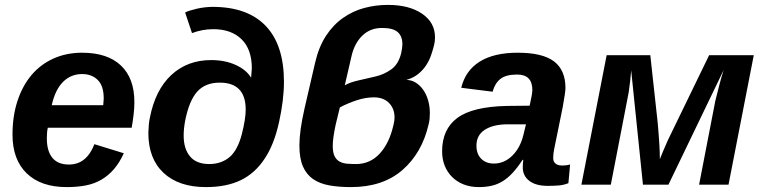

<svg xmlns="http://www.w3.org/2000/svg" viewBox="-20 -753 3114 783"><path d="M175 -232Q171 -216 171 -189Q171 -137 193.5 -109.5Q216 -82 261 -82Q333 -82 365 -165L485 -128Q467 -89 444.5 -63Q422 -37 394 -20.5Q366 -4 331 3Q296 10 252 10Q147 10 89 -46Q31 -102 31 -204Q31 -280 51.5 -342Q72 -404 109 -447.5Q146 -491 198.5 -514.5Q251 -538 315 -538Q418 -538 473 -486Q528 -434 528 -337Q528 -313 525 -287Q522 -261 517 -232ZM401 -324 403 -351Q403 -403 378.5 -427Q354 -451 315 -451Q269 -451 237 -419Q205 -387 191 -324Z M1007 -474Q1007 -552 965 -593Q923 -634 850 -634Q805 -634 763 -618L735 -702Q742 -706 755 -710Q768 -714 783 -717.5Q798 -721 815 -723Q832 -725 847 -725Q989 -725 1063.5 -647.5Q1138 -570 1138 -419Q1138 -346 1118 -255Q1098 -164 1060 -107Q1021 -47 962.5 -18.5Q904 10 820 10Q709 10 647 -48Q585 -106 585 -211Q586 -249 591 -272Q613 -386 678.5 -447Q744 -508 841 -508Q898 -508 941.5 -488Q985 -468 1004 -436ZM833 -84Q883 -84 917 -113Q949 -141 966 -205Q982 -268 982 -306Q982 -416 876 -416Q817 -416 784 -379Q751 -342 735 -260Q729 -228 729 -200Q729 -146 755 -115Q781 -84 833 -84Z M1750 -568Q1745 -548 1737.5 -526.5Q1730 -505 1717 -485.5Q1704 -466 1684.5 -450.5Q1665 -435 1637 -427Q1658 -427 1675.5 -416Q1693 -405 1706 -386.5Q1719 -368 1726 -343.5Q1733 -319 1733 -292Q1733 -281 1732 -269.5Q1731 -258 1728 -246Q1701 -129 1621 -59.5Q1541 10 1411 10Q1362 10 1323 3Q1284 -4 1257 -22.5Q1230 -41 1215.5 -74Q1201 -107 1201 -160Q1201 -219 1222 -311L1265 -497Q1280 -562 1309.5 -607Q1339 -652 1379 -680Q1419 -708 1465.5 -720.5Q1512 -733 1562 -733Q1649 -733 1701.5 -697Q1754 -661 1754 -601Q1754 -583 1750 -568ZM1349 -245Q1337 -189 1337 -158Q1337 -131 1344.5 -116Q1352 -101 1365 -94Q1378 -87 1395 -85.5Q1412 -84 1432 -84Q1489 -84 1528.5 -126.5Q1568 -169 1585 -245Q1587 -253 1588 -260Q1589 -267 1589 -274Q1589 -310 1566.5 -333Q1544 -356 1505 -356Q1471 -356 1434.5 -344Q1398 -332 1366 -315ZM1386 -405Q1406 -417 1441.5 -425Q1477 -433 1511 -441Q1546 -449 1575.5 -470Q1605 -491 1616 -536Q1621 -559 1621 -573Q1621 -605 1602 -622Q1583 -639 1538 -639Q1490 -639 1458 -608Q1426 -577 1414 -526Z M2214 5Q2165 5 2138.5 -15.5Q2112 -36 2112 -70Q2112 -79 2112.5 -86.5Q2113 -94 2114 -101H2111Q2090 -69 2070.5 -48Q2051 -27 2030 -14Q2009 -1 1985 4.5Q1961 10 1933 10Q1898 10 1870.5 -1Q1843 -12 1823.5 -31.5Q1804 -51 1793.5 -77.5Q1783 -104 1783 -136Q1783 -226 1845 -272Q1907 -318 2047 -321L2140 -322Q2151 -371 2151 -386Q2151 -449 2089 -449Q2043 -449 2020.5 -431Q1998 -413 1989 -379L1861 -395Q1878 -465 1936 -501.5Q1994 -538 2091 -538Q2193 -538 2239.5 -502.5Q2286 -467 2286 -394Q2286 -378 2275 -317L2240 -145Q2236 -125 2236 -110Q2236 -98 2240.5 -91.5Q2245 -85 2251.5 -82Q2258 -79 2264.5 -78.5Q2271 -78 2275 -78Q2290 -78 2305 -82L2298 -6Q2278 2 2257 3.5Q2236 5 2214 5ZM2125 -246H2046Q1989 -245 1956 -223Q1923 -201 1923 -159Q1923 -125 1942.5 -105.5Q1962 -86 1994 -86Q2036 -86 2068.5 -117.5Q2101 -149 2114 -201Z M2831 0 2897 -341Q2905 -373 2913 -404.5Q2921 -436 2931 -467L2706 0H2602L2554 -466L2550 -423L2544 -377Q2542 -367 2524 -273.5Q2506 -180 2471 0H2351L2454 -528H2632L2662 -254Q2671 -155 2671 -104Q2683 -135 2704 -182L2872 -528H3054L2951 0Z"/></svg>

Font: Libra Sans Modern
Style: Bold Italic
Weight: 700
Italic angle: -12°
Foundry: Stefan Peev, Context Ltd
Version: Version 1.000